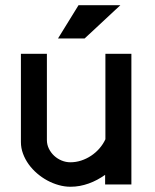

<svg xmlns="http://www.w3.org/2000/svg" viewBox="-20 -710 596 739"><path d="M485.7 -502.9H385.7V-174Q376.8 -154.8 362.5 -138.4Q348.2 -122.1 330.5 -110.4Q312.7 -98.6 292.4 -92Q272.1 -85.4 251 -85.4Q233.6 -85.4 217.3 -92.1Q201 -98.8 188.3 -110.6Q175.7 -122.4 168.1 -137.9Q160.5 -153.5 160.5 -171.1V-502.9H60.5V-163.4Q60.5 -140.1 68.6 -118.5Q76.6 -96.8 90.4 -77.6Q104.2 -58.5 122.7 -42.6Q141.2 -26.7 162.3 -15.3Q183.4 -3.9 206.2 2.4Q228.9 8.8 251 8.8Q269.4 8.8 287 5.6Q304.6 2.3 321.4 -3.7Q338.3 -9.7 354.1 -18.2Q369.9 -26.7 384.6 -37V0H485.7ZM203.3 -562H305.8L443.2 -689.9H282.2Z"/></svg>

Font: Saysettha
Style: Regular
Weight: 400
Designer: John M. Durdin
Foundry: Lao Script for Windows
Version: Version 2.201